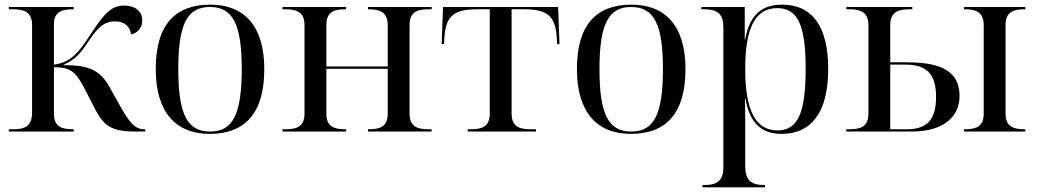

<svg xmlns="http://www.w3.org/2000/svg" viewBox="-20 -566 4464 826"><path d="M18 0H297V-10H294C250 -10 212 -18 212 -77V-277C276 -276 302 -265 341 -190L390 -95C430 -17 468 0 570 0H605V-10H602C557 -10 535 -42 490 -122L452 -190C411 -264 364 -286 251 -286C311 -312 331 -344 366 -396C406 -456 435 -474 474 -474C521 -474 539 -448 544 -418C569 -423 592 -444 592 -478C592 -517 562 -542 514 -542C464 -542 433 -515 376 -428C349 -387 328 -355 304 -332C277 -306 247 -292 212 -288V-463C212 -518 251 -526 294 -526H297V-536H18V-526H36C80 -526 118 -517 118 -458V-82C118 -19 81 -10 36 -10H18Z M882 10C1036 10 1117 -81 1117 -269C1117 -456 1029 -546 885 -546C730 -546 650 -456 650 -269C650 -81 738 10 882 10ZM884 0C785 0 747 -75 747 -269C747 -461 785 -536 883 -536C982 -536 1020 -461 1020 -269C1020 -75 982 0 884 0Z M1195 0H1469V-10H1466C1422 -10 1384 -18 1384 -77V-270H1648V-77C1648 -18 1610 -10 1566 -10H1563V0H1837V-10H1824C1780 -10 1742 -18 1742 -77V-459C1742 -518 1780 -526 1824 -526H1837V-536H1563V-526H1566C1610 -526 1648 -517 1648 -458V-280H1384V-459C1384 -518 1422 -526 1466 -526H1469V-536H1195V-526H1208C1252 -526 1290 -517 1290 -458V-77C1290 -18 1252 -10 1208 -10H1195Z M1992 0H2286V-10H2263C2219 -10 2181 -18 2181 -77V-526H2235C2335 -526 2369 -497 2375 -406L2377 -376H2387L2381 -536H1886L1880 -376H1890L1892 -406C1898 -497 1932 -526 2033 -526H2087V-77C2087 -18 2049 -10 2005 -10H1992Z M2694 10C2848 10 2929 -81 2929 -269C2929 -456 2841 -546 2697 -546C2542 -546 2462 -456 2462 -269C2462 -81 2550 10 2694 10ZM2696 0C2597 0 2559 -75 2559 -269C2559 -461 2597 -536 2695 -536C2794 -536 2832 -461 2832 -269C2832 -75 2794 0 2696 0Z M3002 240H3271V230H3268C3209 230 3186 207 3186 148V-41C3186 -74 3186 -108 3185 -141H3187C3205 -38 3255 10 3342 10C3473 10 3543 -86 3543 -269C3543 -452 3475 -546 3344 -546C3254 -546 3204 -498 3186 -397H3184V-536H2997V-526H3010C3069 -526 3092 -504 3092 -448V153C3092 208 3069 230 3010 230H3002ZM3325 -5C3231 -5 3186 -90 3186 -269C3186 -442 3227 -531 3324 -531C3412 -531 3446 -458 3446 -270C3446 -79 3412 -5 3325 -5Z M3621 0H3901C4041 0 4108 -65 4108 -153C4108 -276 4000 -298 3877 -298H3810V-458C3810 -517 3848 -526 3892 -526H3905V-536H3621V-526H3634C3678 -526 3716 -517 3716 -458V-77C3716 -18 3678 -10 3634 -10H3621ZM4127 0H4391V-10H4388C4344 -10 4306 -18 4306 -77V-459C4306 -518 4344 -526 4388 -526H4391V-536H4127V-526H4130C4174 -526 4212 -517 4212 -458V-77C4212 -18 4174 -10 4130 -10H4127ZM3882 -10H3810V-288H3876C3968 -288 4007 -246 4007 -149C4007 -52 3969 -10 3882 -10Z"/></svg>

Font: Noto Serif Display
Style: Regular
Weight: 400
Designer: Monotype Design Team
Foundry: Monotype Imaging Inc.
Version: Version 2.009